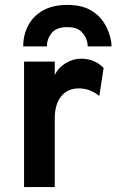

<svg xmlns="http://www.w3.org/2000/svg" viewBox="-20 -762 474 782"><path d="M78 0V-511H203V-456Q216.5 -485.5 246.8 -504.2Q277 -523 310 -523Q364.5 -523 402 -485.5L384.5 -371Q346.5 -402 301.5 -402Q255 -402 229 -369.5Q203 -337 203 -279.5V0ZM74.5 -573Q74.5 -618.5 94.2 -657Q114 -695.5 154.2 -718.8Q194.5 -742 254.5 -742Q310.5 -742 347.5 -721.5Q384.5 -701 405.2 -666.8Q426 -632.5 433 -592Q433.5 -587.5 433.8 -582.8Q434 -578 434 -573H337Q337 -584.5 335 -592Q329 -616.5 310.5 -634Q292 -651.5 254.5 -651.5Q209.5 -651.5 190.2 -627.2Q171 -603 171 -573Z"/></svg>

Font: Overpass
Style: Bold
Weight: 700
Designer: Delve Withrington, Dave Bailey, Thomas Jockin
Foundry: Delve Fonts LLC
Version: Version 4.000; ttfautohint (v1.8.3)